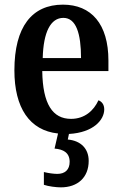

<svg xmlns="http://www.w3.org/2000/svg" viewBox="-20 -567 525 827"><path d="M362 126C362 73 328 39 272 34L277 10C383 4 429 -51 429 -96C429 -117 418 -130 404 -135C384 -91 345 -55 286 -55C207 -55 164 -118 162 -261H447V-306C447 -464 373 -547 251 -547C118 -547 42 -452 42 -264C42 -103 107 -5 230 8L215 73C253 76 280 91 280 130C280 164 260 182 227 182C212 182 189 179 169 174V229C189 236 223 240 242 240C315 240 362 197 362 126ZM164 -317C167 -429 198 -490 253 -490C308 -490 329 -422 329 -317Z"/></svg>

Font: Noto Serif Condensed Semi
Style: Regular
Weight: 600
Width: 3
Designer: Monotype Design Team
Foundry: Monotype Imaging Inc.
Version: Version 1.002